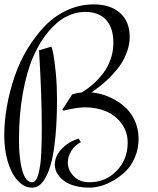

<svg xmlns="http://www.w3.org/2000/svg" viewBox="-25 -840 730 885"><path d="M572.8 -669.9Q572.8 -636.7 561.3 -603.8Q549.8 -570.8 532.5 -544.7Q515.1 -518.6 490.5 -492.7Q465.8 -466.8 443.6 -449Q421.4 -431.2 396.5 -414.1Q436.5 -410.6 474.4 -394.8Q512.2 -378.9 543.9 -353Q575.7 -327.1 594.7 -287.4Q613.8 -247.6 613.8 -200.2Q613.8 -154.8 597.4 -116Q581.1 -77.1 555.7 -52Q530.3 -26.9 499.3 -8.8Q468.3 9.3 439.9 17.1Q411.6 24.9 387.7 24.9Q352.1 24.9 323.2 17.3Q294.4 9.8 277.1 -1.7Q259.8 -13.2 248 -27.6Q236.3 -42 231.9 -55.2Q227.5 -68.4 227.5 -80.1Q227.5 -120.6 259.8 -154.1Q292 -187.5 337.4 -201.2L347.7 -185.1Q318.4 -169.4 303 -143.6Q287.6 -117.7 287.6 -89.8Q287.6 -56.6 314.2 -28.3Q340.8 0 387.7 0Q461.9 0 512.7 -52.5Q563.5 -105 563.5 -182.1Q563.5 -232.4 535.4 -270.5Q507.3 -308.6 463.6 -326.9Q419.9 -345.2 367.7 -345.2Q330.1 -345.2 267.6 -330.1L262.7 -335L307.6 -404.8Q325.7 -411.1 352.5 -414.1Q378.4 -429.7 402.1 -450.4Q425.8 -471.2 448.2 -499.5Q470.7 -527.8 484.1 -564.9Q497.6 -602.1 497.6 -642.1Q497.6 -711.9 463.9 -748.5Q430.2 -785.2 367.7 -785.2Q323.2 -785.2 280.5 -763.4Q237.8 -741.7 198 -694.3Q158.2 -647 128.4 -579.1Q98.6 -511.2 80.6 -412.1Q62.5 -313 62.5 -194.8Q62.5 -107.4 77.9 -53.7Q93.3 0 122.6 0Q132.3 0 139.9 -9.8Q147.5 -19.5 152.3 -38.8Q157.2 -58.1 160.4 -79.8Q163.6 -101.6 165 -132.6Q166.5 -163.6 167 -189.7Q167.5 -215.8 167.5 -250Q167.5 -331.1 164.6 -410.9Q161.6 -490.7 158.2 -549.1Q154.8 -607.4 154.8 -607.9L211.4 -625Q215.3 -619.1 221.2 -588.9Q227.1 -558.6 232.4 -501.5Q237.8 -444.3 237.8 -384.8Q237.8 -289.6 231 -216.1Q224.1 -142.6 213.1 -97.9Q202.1 -53.2 186.8 -24.7Q171.4 3.9 155.8 14.4Q140.1 24.9 122.6 24.9Q84.5 24.9 54.7 -9.8Q24.9 -44.4 9.8 -98.6Q-5.4 -152.8 -5.4 -214.8Q-5.4 -281.2 7.1 -351.1Q19.5 -420.9 42.7 -488.5Q65.9 -556.2 102.3 -616Q138.7 -675.8 183.1 -721.4Q227.5 -767.1 285.6 -793.5Q343.8 -819.8 407.7 -819.8Q483.9 -819.8 528.3 -780.3Q572.8 -740.7 572.8 -669.9Z"/></svg>

Font: Rochester
Style: Regular
Weight: 400
Designer: Gillian Fisher
Foundry: Font Diner, Inc DBA Sideshow
Version: Version 1.005